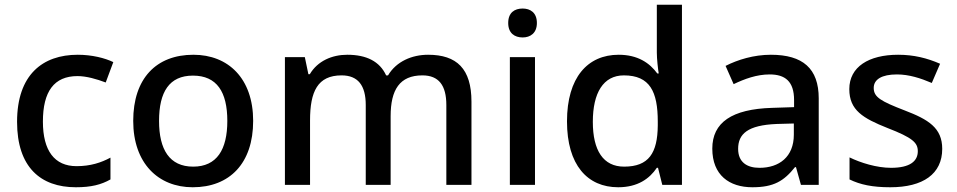

<svg xmlns="http://www.w3.org/2000/svg" viewBox="-20 -780 4038 810"><path d="M300 10C365 10 407 -1 446 -23V-115C407 -94 362 -79 303 -79C210 -79 161 -144 161 -267C161 -394 208 -459 307 -459C345 -459 389 -446 426 -432L458 -518C423 -535 368 -549 308 -549C160 -549 52 -465 52 -266C52 -75 151 10 300 10Z M1048 -270C1048 -449 943 -549 796 -549C639 -549 542 -449 542 -270C542 -91 648 10 793 10C949 10 1048 -91 1048 -270ZM651 -270C651 -392 694 -461 794 -461C895 -461 939 -392 939 -270C939 -149 895 -77 795 -77C695 -77 651 -149 651 -270Z M1786 -549C1718 -549 1652 -521 1617 -462H1609C1582 -521 1526 -549 1445 -549C1381 -549 1320 -523 1287 -467H1281L1266 -539H1182V0H1288V-272C1288 -394 1320 -462 1421 -462C1490 -462 1523 -420 1523 -337V0H1628V-290C1628 -401 1666 -462 1762 -462C1831 -462 1863 -420 1863 -337V0H1969V-351C1969 -490 1907 -549 1786 -549Z M2185 -744C2151 -744 2124 -727 2124 -683C2124 -640 2151 -622 2185 -622C2217 -622 2245 -640 2245 -683C2245 -727 2217 -744 2185 -744ZM2237 -539H2131V0H2237Z M2588 10C2670 10 2720 -26 2751 -72H2756L2774 0H2857V-760H2751V-558C2751 -531 2756 -488 2759 -470H2753C2721 -514 2671 -549 2590 -549C2459 -549 2372 -453 2372 -268C2372 -84 2458 10 2588 10ZM2613 -77C2525 -77 2481 -145 2481 -266C2481 -388 2525 -462 2612 -462C2722 -462 2755 -393 2755 -267V-251C2754 -134 2717 -77 2613 -77Z M3232 -549C3160 -549 3092 -528 3041 -502L3075 -425C3121 -447 3172 -466 3227 -466C3292 -466 3330 -437 3330 -358V-328L3238 -325C3067 -320 2985 -263 2985 -153C2985 -41 3057 10 3154 10C3244 10 3287 -16 3334 -75H3338L3359 0H3434V-365C3434 -491 3367 -549 3232 -549ZM3257 -257 3329 -259V-212C3329 -118 3267 -72 3184 -72C3131 -72 3094 -96 3094 -152C3094 -215 3134 -252 3257 -257Z M3955 -152C3955 -241 3896 -276 3797 -314C3696 -353 3666 -370 3666 -409C3666 -445 3700 -466 3764 -466C3815 -466 3864 -450 3911 -430L3946 -511C3891 -535 3835 -549 3769 -549C3645 -549 3563 -498 3563 -404C3563 -315 3621 -281 3724 -240C3830 -199 3852 -178 3852 -142C3852 -100 3819 -72 3739 -72C3679 -72 3611 -93 3564 -116V-23C3609 -1 3660 10 3736 10C3874 10 3955 -46 3955 -152Z"/></svg>

Font: Noto Sans Malayalam Medium
Style: Regular
Weight: 500
Designer: Jelle Bosma - Monotype Design Team
Foundry: Monotype Imaging Inc.
Version: Version 2.104